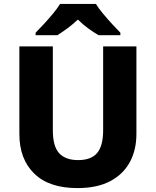

<svg xmlns="http://www.w3.org/2000/svg" viewBox="-20 -1044 796 981"><path d="M677 -360Q677 -278 643.5 -216Q610 -154 543.5 -118.5Q477 -83 375 -83Q231 -83 155 -157Q79 -231 79 -359V-807H250V-378Q250 -296 282.5 -261Q315 -226 379 -226Q446 -226 476.5 -262.5Q507 -299 507 -379V-807H677ZM470 -1024Q484 -1001 507 -973.5Q530 -946 553.5 -920.5Q577 -895 595 -877V-864H484Q458 -879 430.5 -899Q403 -919 378 -944Q351 -919 325.5 -900Q300 -881 273 -864H162V-877Q181 -896 204.5 -921.5Q228 -947 250.5 -974Q273 -1001 287 -1024Z"/></svg>

Font: Noto Sans Kannada UI ExtraBold
Style: Regular
Weight: 800
Designer: Jelle Bosma - Monotype Design Team
Foundry: Monotype Imaging Inc.
Version: Version 2.005; ttfautohint (v1.8.4.7-5d5b)